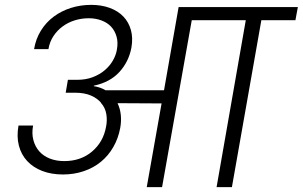

<svg xmlns="http://www.w3.org/2000/svg" viewBox="-20 -769 1244 789"><path d="M297 -441Q333 -441 361.5 -452Q390 -463 410.5 -480.5Q431 -498 443.5 -519.5Q456 -541 460 -563Q466 -594 459 -618.5Q452 -643 436.5 -659.5Q421 -676 397 -685Q373 -694 345 -694Q315 -694 287.5 -685.5Q260 -677 237.5 -660.5Q215 -644 199.5 -620.5Q184 -597 179 -567H120Q127 -609 148 -643Q169 -677 200.5 -700.5Q232 -724 271.5 -736.5Q311 -749 355 -749Q397 -749 431 -736.5Q465 -724 487 -701Q509 -678 518 -645.5Q527 -613 520 -573Q509 -515 470.5 -473Q432 -431 366 -417L365 -415Q392 -411 414 -398H654L714 -740H1204L1194 -686H1054L933 0H870L990 -686H768L646 0H583L644 -344L463 -345Q474 -322 476.5 -296Q479 -270 474 -243Q466 -200 445.5 -164.5Q425 -129 394.5 -104Q364 -79 324 -65.5Q284 -52 239 -52Q191 -52 153.5 -66.5Q116 -81 91.5 -107.5Q67 -134 57.5 -171Q48 -208 56 -253H116Q110 -221 117 -194Q124 -167 141 -147.5Q158 -128 184.5 -117.5Q211 -107 244 -107Q312 -107 358.5 -146.5Q405 -186 416 -249Q421 -274 417 -299.5Q413 -325 396 -345H395V-347Q380 -365 353.5 -376.5Q327 -388 288 -388H250L259 -441H297Z"/></svg>

Font: SVN-Poppins Light
Style: Italic
Weight: 300
Italic angle: -10°
Designer: Ninad Kale (Devanagari), Jonny Pinhorn (Latin)
Foundry: Indian Type Foundry
Version: Version 3.002 2017; ttfautohint (v1.8.3)